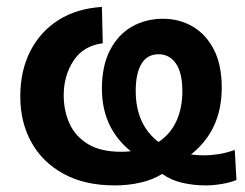

<svg xmlns="http://www.w3.org/2000/svg" viewBox="-20 -536 726 568"><path d="M319.5 12.5Q230.5 12.5 168 -21.8Q105.5 -56 72.8 -115.2Q40 -174.5 40 -250.5Q40 -326.5 69.5 -384.5Q99 -442.5 153.2 -476.8Q207.5 -511 281.5 -515.5L284 -408Q226 -400.5 197.2 -356Q168.5 -311.5 168.5 -254.5Q168.5 -208 185.8 -170.2Q203 -132.5 240.2 -109.8Q277.5 -87 338 -87Q353 -87 367 -88.5Q281.5 -157.5 281.5 -273.5Q281.5 -342 305.8 -388.2Q330 -434.5 370.8 -457.5Q411.5 -480.5 462.5 -480.5Q510 -480.5 549.5 -457.8Q589 -435 612.5 -389.8Q636 -344.5 636 -276.5Q636 -151 545 -79Q564 -76.5 584 -76.5Q605 -76.5 628 -80.2Q651 -84 674.5 -92.5L679.5 -3.5Q661.5 4 636.5 8.2Q611.5 12.5 587.5 12.5Q554 12.5 521 5.2Q488 -2 459.5 -21.5Q433 -4.5 396.5 4Q360 12.5 319.5 12.5ZM381.5 -267Q381.5 -167.5 449 -116Q484 -139 501.8 -177.8Q519.5 -216.5 519.5 -266Q519.5 -320.5 500.5 -348Q481.5 -375.5 449 -375.5Q415.5 -375.5 398.5 -347.2Q381.5 -319 381.5 -267Z"/></svg>

Font: Heraclito SemiBold
Style: Regular
Weight: 600
Designer: Kostas Bartsokas (font) & Cristiano Sobral (main changes)
Foundry: Kostas Bartsokas (font) & Cristiano Sobral (main changes)
Version: Version 1.00;July 8, 2020;FontCreator 13.0.0.2655 64-bit